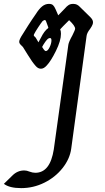

<svg xmlns="http://www.w3.org/2000/svg" viewBox="-62 -573 543 989"><path d="M417 -459Q417 -448 410.5 -437.5Q404 -427 402 -424Q386 -404 384 -388L305 192Q298 245 260.5 292.5Q223 340 166.5 368Q110 396 47 396Q-13 396 -42 374L2 331Q28 305 63 305Q76 305 90 311Q106 317 120 317Q196 317 215 197L290 -342Q292 -357 311 -391Q325 -419 325 -425Q325 -440 294 -469L264 -439Q252 -427 248 -422Q252 -413 252 -399Q252 -363 226 -310.5Q200 -258 179 -236Q164 -219 149 -219Q134 -219 122 -233Q104 -253 81.5 -290Q59 -327 56 -331Q52 -335 44.5 -342.5Q37 -350 37 -358Q37 -370 55 -397Q64 -412 83.5 -442.5Q103 -473 122 -500Q139 -527 155 -540Q171 -553 190 -553Q204 -553 211 -546.5Q218 -540 224 -526L238 -494L272 -529Q282 -541 291.5 -547Q301 -553 315 -553Q326 -553 334.5 -549Q343 -545 353 -534L403 -485Q417 -471 417 -459ZM149 -379Q166 -414 187 -429L186 -434L175 -464Q174 -466 172.5 -468Q171 -470 169 -470Q165 -470 157 -464Q149 -454 134.5 -432Q120 -410 113 -396L112 -391Q112 -388 116 -385Q120 -382 122 -379L136 -355ZM203 -365Q203 -377 196 -377Q188 -377 181 -369.5Q174 -362 168.5 -353.5Q163 -345 161 -342L155 -331L159 -325Q168 -310 174 -310Q184 -310 193.5 -329.5Q203 -349 203 -365Z"/></svg>

Font: Charm
Style: Bold
Weight: 700
Designer: Katatrad Aksorn Co.,Ltd.
Foundry: Cadson Demak Co.,Ltd.
Version: Version 1.001